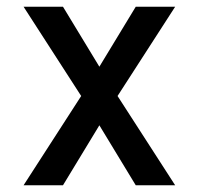

<svg xmlns="http://www.w3.org/2000/svg" viewBox="-20 -550 590 570"><path d="M50 0 221 -265 50 -530H167L275 -352L383 -530H500L329 -265L500 0H383L275 -178L167 0Z"/></svg>

Font: Lode Dark
Style: Bold
Weight: 700
Monospace: yes
Designer: Belleve Invis
Foundry: Belleve Invis
Version: Version 29.2.0; ttfautohint (v1.8.3)